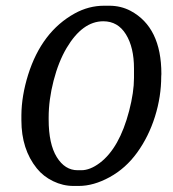

<svg xmlns="http://www.w3.org/2000/svg" viewBox="-20 -626 593 657"><path d="M438.5 -359.4V-391.6Q438.5 -463.9 410.9 -508.5Q383.3 -553.2 333.5 -553.2Q262.2 -553.2 208 -461.9Q180.2 -415 163.3 -349.6Q146.5 -284.2 146.5 -224.1V-217.3Q146.5 -133.3 174.3 -88.4Q202.1 -43.5 245.6 -43.5H258.3Q288.1 -43.5 321.3 -68.4Q388.7 -119.1 421.9 -246.6Q438.5 -310.5 438.5 -359.4ZM53.2 -214.4V-231.9Q53.7 -297.9 76.2 -370.1Q122.6 -517.6 235.8 -580.1Q283.7 -606.4 335.9 -606.4H354Q393.6 -606.4 426.8 -588.9Q532.2 -532.7 532.2 -373L531.7 -364.3Q531.7 -295.4 510.3 -227.1Q488.8 -158.7 449.5 -104.2Q410.2 -49.8 355.2 -19.8Q300.3 10.3 249.5 10.3H231.4Q195.3 10.3 161.6 -6.1Q127.9 -22.5 106 -49.8Q53.2 -115.2 53.2 -214.4Z"/></svg>

Font: Averia Serif Libre
Style: Italic
Weight: 400
Italic angle: -7.90001°
Version: Version 1.002